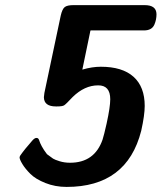

<svg xmlns="http://www.w3.org/2000/svg" viewBox="-20 -714 636 756"><path d="M57.1 -94.2Q57.1 -97.2 60.1 -102.1Q63 -106.9 69.1 -114.5Q75.2 -122.1 80.6 -129.2Q85.9 -136.2 94.5 -145.5Q103 -154.8 106.9 -160.2Q116.7 -171.4 124 -170.9Q128.9 -170.9 131.3 -167.5Q133.8 -164.1 135.5 -158Q137.2 -151.9 144.5 -137.9Q151.9 -124 165 -106.9Q182.1 -93.8 189 -89.4Q195.8 -85 214.8 -79.1Q233.9 -73.2 255.9 -73.2Q352.1 -73.2 383.8 -164.1Q389.6 -182.1 399.9 -228Q414.1 -293 414.1 -323.2Q414.1 -378.4 366.2 -377.9Q313 -377.9 266.1 -332Q239.3 -303.2 232.2 -299.1Q225.1 -294.9 204.1 -294.9H200.2Q153.3 -294.9 152.8 -331.1Q152.8 -335.9 154.8 -348.1L219.2 -652.8Q225.1 -678.7 235.1 -686.3Q245.1 -693.8 269 -693.8H549.8Q595.7 -693.8 596.2 -658.2Q596.2 -636.2 587.9 -617.2Q578.1 -594.2 546.9 -594.2H336.9L335.9 -592.8L304.2 -439.9Q342.3 -451.2 377 -451.2Q461.9 -451.2 505.9 -411.6Q549.8 -372.1 549.8 -296.9Q549.8 -260.7 536.1 -199.2Q480 22 242.2 22Q197.3 22 158.7 6.6Q120.1 -8.8 99.6 -29.3Q79.1 -49.8 68.1 -68.1Q57.1 -86.4 57.1 -94.2Z"/></svg>

Font: CMU Sans Serif
Style: BoldOblique
Weight: 700
Italic angle: -12°
Version: Version 0.7.0